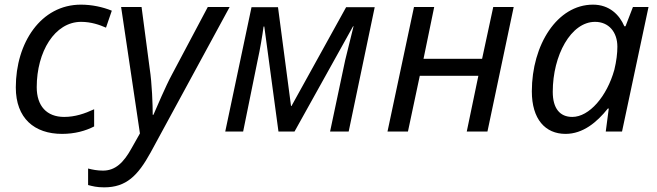

<svg xmlns="http://www.w3.org/2000/svg" viewBox="-20 -566 2828 826"><path d="M247 10C302 10 348 -3 385 -22V-96C344 -77 303 -63 256 -63C181 -63 138 -110 138 -191C138 -343 215 -472 329 -472C372 -472 409 -459 436 -447L461 -520C422 -536 375 -546 328 -546C156 -546 48 -382 48 -190C48 -57 128 10 247 10Z M428 240C523 240 573 190 628 90L968 -536H874L718 -242C695 -200 653 -102 640 -72H637C637 -113 634 -207 624 -271L589 -536H501L582 8L547 70C512 134 476 168 423 168C399 168 378 164 359 159V230C378 235 396 240 428 240Z M1026 0 1088 -305C1099 -354 1109 -415 1114 -452H1117L1178 0H1247L1499 -453H1501C1490 -410 1477 -356 1465 -307L1400 0H1480L1592 -535H1469L1234 -110H1232L1176 -535H1062L949 0Z M1647 0H1735L1786 -240H2038L1988 0H2077L2190 -536H2102L2054 -313H1802L1848 -536H1761Z M2413 10C2488 10 2548 -40 2595 -99H2599L2586 0H2656L2770 -536H2703L2671 -453H2666C2645 -502 2602 -546 2531 -546C2377 -546 2268 -373 2268 -173C2268 -53 2326 10 2413 10ZM2442 -63C2389 -63 2358 -99 2358 -171C2358 -328 2436 -472 2540 -472C2599 -472 2636 -428 2636 -365C2636 -337 2632 -303 2623 -266C2591 -151 2515 -63 2442 -63Z"/></svg>

Font: BC Sans
Style: Italic
Weight: 400
Italic angle: -12°
Designer: Monotype Design Team
Designer: Province of B.C.
Foundry: Monotype Imaging Inc.
Version: Version 2.000;GOOG;noto-source:20170915:90ef993387c0